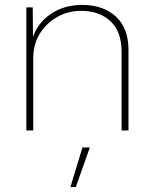

<svg xmlns="http://www.w3.org/2000/svg" viewBox="-20 -530 622 780"><path d="M87 0V-500H113L114 -380Q134 -438 187.5 -474Q241 -510 314 -510Q399 -510 450.5 -463Q502 -416 502 -327V0H474V-320Q474 -401 429 -443.5Q384 -486 310 -486Q256 -486 211.5 -460.5Q167 -435 141 -392Q115 -349 115 -294V0ZM345 69 288 230H266L315 69Z"/></svg>

Font: Work Sans ExtraLight
Style: Regular
Weight: 200
Designer: Wei Huang
Foundry: Wei Huang
Version: Version 2.010; ttfautohint (v1.8.3)